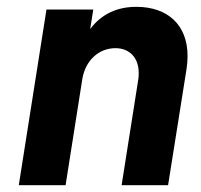

<svg xmlns="http://www.w3.org/2000/svg" viewBox="-20 -542 587 562"><path d="M379 -522C323 -522 277 -501 244 -457L253 -514H116L35 0H172L221 -311C230 -365 269 -401 318 -401C360 -401 386 -372 386 -329C386 -323 386 -317 385 -311L336 0H472L526 -340C528 -353 529 -366 529 -378C529 -469 471 -522 379 -522Z"/></svg>

Font: Arthouse Owned
Style: Bold Italic
Weight: 700
Italic angle: -10°
Designer: Jeremy Tribby
Foundry: Tribby Type
Version: Version 1.000;PS 001.000;hotconv 1.0.88;makeotf.lib2.5.64775